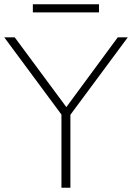

<svg xmlns="http://www.w3.org/2000/svg" viewBox="-21 -880 619 900"><path d="M267 0V-343L-1 -705H48L290 -378L531 -705H578L309 -342V0ZM133 -822V-860H443V-822Z"/></svg>

Font: Nunito Sans ExtraLight
Style: Regular
Weight: 200
Designer: Vernon Adams
Foundry: Vernon Adams
Version: Version 3.006; ttfautohint (v1.8.3)